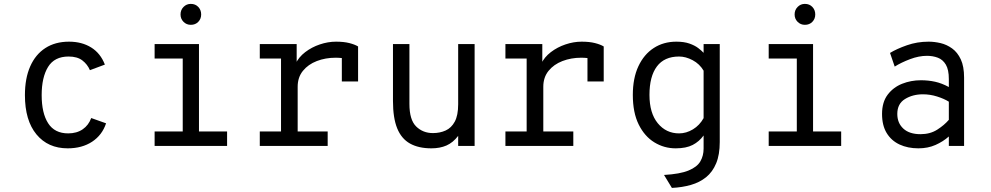

<svg xmlns="http://www.w3.org/2000/svg" viewBox="-20 -732 4968 963"><path d="M319.5 12Q220.5 12 162.8 -58Q105 -128 105 -255Q105 -339 131.5 -399Q158 -459 207.5 -491Q257 -523 326 -523Q390.5 -523 437.2 -494Q484 -465 506 -408L431 -380Q418.5 -409.5 393 -429Q367.5 -448.5 324 -448.5Q253 -448.5 221 -396.2Q189 -344 189 -255Q189 -164.5 221.5 -113.8Q254 -63 322 -63Q365 -63 394.8 -83.5Q424.5 -104 437.5 -140L512 -113.5Q492.5 -54.5 442 -21.2Q391.5 12 319.5 12Z M896.5 -15V-511H978V-15ZM755.5 0V-72.5H1119V0ZM755.5 -438.5V-511H941.5V-438.5ZM937 -607.5Q915.5 -607.5 900.5 -622.5Q885.5 -637.5 885.5 -659.5Q885.5 -682 900.5 -697.2Q915.5 -712.5 937 -712.5Q960 -712.5 974.5 -697.2Q989 -682 989 -659.5Q989 -637.5 974.5 -622.5Q960 -607.5 937 -607.5Z M1283 0V-72.5H1389.5V-438.5H1283V-511H1468V-396.5L1462 -411Q1478 -445.5 1510.8 -470.5Q1543.5 -495.5 1584.2 -509.2Q1625 -523 1665.5 -523Q1704.5 -523 1732 -516Q1759.5 -509 1776 -499V-323.5H1694.5V-475L1719.5 -436Q1707 -439.5 1692.8 -441Q1678.5 -442.5 1663 -442.5Q1612.5 -442.5 1569 -425.8Q1525.5 -409 1499.2 -376.5Q1473 -344 1473 -297V-72.5H1623.5V0Z M2144 12Q2079.5 12 2036.5 -12Q1993.5 -36 1972.2 -88.2Q1951 -140.5 1951 -225.5V-511H2033.5V-211Q2033.5 -131 2067.2 -97.8Q2101 -64.5 2151.5 -64.5Q2186.5 -64.5 2215.2 -77.5Q2244 -90.5 2261 -122Q2278 -153.5 2278 -209V-511H2360.5V0H2278V-50.5Q2252 -16.5 2219.2 -2.2Q2186.5 12 2144 12Z M2515 0V-72.5H2621.5V-438.5H2515V-511H2700V-396.5L2694 -411Q2710 -445.5 2742.8 -470.5Q2775.5 -495.5 2816.2 -509.2Q2857 -523 2897.5 -523Q2936.5 -523 2964 -516Q2991.5 -509 3008 -499V-323.5H2926.5V-475L2951.5 -436Q2939 -439.5 2924.8 -441Q2910.5 -442.5 2895 -442.5Q2844.5 -442.5 2801 -425.8Q2757.5 -409 2731.2 -376.5Q2705 -344 2705 -297V-72.5H2855.5V0Z M3350 210.5 3310.5 145.5Q3390.5 141 3433.5 123.2Q3476.5 105.5 3492.8 77.2Q3509 49 3509 13.5V-52.5Q3487 -22 3454.2 -5Q3421.5 12 3369 12Q3311 12 3262 -18Q3213 -48 3183.5 -107.5Q3154 -167 3154 -256Q3154 -340 3182 -399.8Q3210 -459.5 3259 -491.2Q3308 -523 3372.5 -523Q3411 -523 3438 -513.5Q3465 -504 3482.2 -490.8Q3499.5 -477.5 3509 -467V-511H3590V-19.5Q3590 44 3572 87.2Q3554 130.5 3521.5 156.8Q3489 183 3445.2 195.5Q3401.5 208 3350 210.5ZM3386 -63Q3422 -63 3455.5 -83.2Q3489 -103.5 3509 -139.5V-377.5Q3489 -411.5 3454.2 -430Q3419.5 -448.5 3386 -448.5Q3312 -448.5 3274.8 -398.8Q3237.5 -349 3237.5 -256Q3237.5 -164.5 3279.2 -113.8Q3321 -63 3386 -63Z M3976.5 -15V-511H4058V-15ZM3835.5 0V-72.5H4199V0ZM3835.5 -438.5V-511H4021.5V-438.5ZM4017 -607.5Q3995.5 -607.5 3980.5 -622.5Q3965.5 -637.5 3965.5 -659.5Q3965.5 -682 3980.5 -697.2Q3995.5 -712.5 4017 -712.5Q4040 -712.5 4054.5 -697.2Q4069 -682 4069 -659.5Q4069 -637.5 4054.5 -622.5Q4040 -607.5 4017 -607.5Z M4586.5 12Q4533 12 4491.8 -7.2Q4450.5 -26.5 4427.2 -64.8Q4404 -103 4404 -160.5Q4404 -219.5 4432 -256.8Q4460 -294 4504.5 -311.8Q4549 -329.5 4599 -329.5Q4636.5 -329.5 4670.2 -322Q4704 -314.5 4739 -295.5V-335.5Q4739 -382.5 4724 -407.8Q4709 -433 4684 -442.5Q4659 -452 4629.5 -452Q4588.5 -452 4544.2 -435.2Q4500 -418.5 4467.5 -398L4444 -466.5Q4477.5 -487 4528.8 -505Q4580 -523 4637.5 -523Q4666.5 -523 4697.5 -515.8Q4728.5 -508.5 4755.5 -489Q4782.5 -469.5 4799 -434.2Q4815.5 -399 4815.5 -342.5V0H4739V-47.5Q4710.5 -22 4672.2 -5Q4634 12 4586.5 12ZM4597 -59Q4645.5 -59 4681 -81.8Q4716.5 -104.5 4739 -131V-222Q4715 -237 4680 -248Q4645 -259 4609 -259Q4557.5 -259 4519 -235.2Q4480.5 -211.5 4480.5 -160.5Q4480.5 -115 4510.8 -87Q4541 -59 4597 -59Z"/></svg>

Font: Overpass Mono Light
Style: Regular
Weight: 400
Monospace: yes
Version: Version 4.000